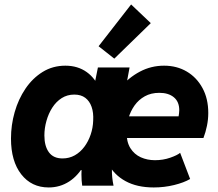

<svg xmlns="http://www.w3.org/2000/svg" viewBox="-20 -825 968 853"><path d="M196.3 7.8Q120.1 7.8 74.5 -50.5Q28.8 -108.9 28.8 -209.5Q28.8 -269.5 45.2 -326.9Q61.5 -384.3 93 -430.9Q124.5 -477.5 169.4 -505.4Q214.4 -533.2 270.5 -533.2Q325.7 -533.2 365.5 -504.6Q405.3 -476.1 424.3 -424.8L331.1 -458H469.7L389.2 -396.5L415 -525.4H555.7L485.4 -147.5Q477.5 -108.9 477.1 -73Q476.6 -37.1 484.4 0H345.2Q341.8 -22.9 341.8 -50.5Q341.8 -78.1 345.2 -102.5L349.6 -69.3H327.6L356.4 -96.7Q328.6 -45.4 287.6 -18.8Q246.6 7.8 196.3 7.8ZM257.8 -121.1Q287.6 -121.1 312.3 -135Q336.9 -148.9 354.7 -172.9Q372.6 -196.8 382.8 -227.1Q393.1 -257.3 394 -289.6Q396 -324.2 387 -350.1Q377.9 -376 358.9 -390.4Q339.8 -404.8 310.1 -404.8Q278.8 -404.8 254.2 -389.2Q229.5 -373.5 212.4 -346.9Q195.3 -320.3 186.3 -287.8Q177.2 -255.4 177.2 -223.1Q177.2 -175.8 197.3 -148.4Q217.3 -121.1 257.8 -121.1ZM663.1 7.8Q588.9 7.8 537.6 -20.3Q486.3 -48.3 460 -98.9Q433.6 -149.4 433.6 -215.3Q433.6 -276.9 454.6 -333.7Q475.6 -390.6 513.7 -435.5Q551.8 -480.5 601.6 -506.8Q651.4 -533.2 709 -533.2Q765.6 -533.2 809.8 -507.1Q854 -481 879.6 -433.8Q905.3 -386.7 905.3 -322.8Q905.3 -294.4 899.4 -265.9Q893.6 -237.3 883.8 -211.9H520.5L536.1 -308.1H773.4Q774.4 -314.5 775.4 -321.3Q776.4 -328.1 776.4 -335.4Q776.4 -373 752.4 -392.8Q728.5 -412.6 688 -412.6Q650.9 -412.6 623.3 -397.2Q595.7 -381.8 577.6 -356.2Q559.6 -330.6 550.8 -300Q542 -269.5 542 -238.8Q542 -194.3 559.3 -166.7Q576.7 -139.2 605.5 -126.2Q634.3 -113.3 668.5 -113.3Q704.6 -113.3 736.1 -124.3Q767.6 -135.3 780.3 -146L824.7 -29.8Q797.4 -13.7 753.4 -2.9Q709.5 7.8 663.1 7.8ZM487.8 -564.5 418 -619.6 562.5 -805.2 649.9 -722.2Z"/></svg>

Font: Reddit Sans ExtraBold
Style: Italic
Weight: 800
Italic angle: -11.25°
Designer: Stephen Hutchings
Version: Version 1.013